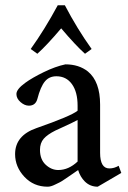

<svg xmlns="http://www.w3.org/2000/svg" viewBox="-20 -693 484 725"><path d="M438 -40 428 -67C416.7 -60.3 405 -57 393 -57C369.7 -57 358 -76.7 358 -116V-298C358 -356 342.7 -397.7 312 -423C289.3 -441 261 -450 227 -450C201.7 -444.7 174.3 -434.8 145 -420.5C115.7 -406.2 92.3 -392.7 75 -380C53 -364 42 -350 42 -338C42 -326.7 47.2 -316.5 57.5 -307.5C67.8 -298.5 78.3 -294 89 -294C105.7 -294 116.3 -302.3 121 -319C129 -350.3 138.7 -372.7 150 -386C160.7 -398.7 175 -405 193 -405C217.7 -405 237.2 -395.2 251.5 -375.5C265.8 -355.8 273 -328.7 273 -294V-275C257 -261.7 205 -239.7 117 -209C63.7 -190.3 37 -157.7 37 -111C37 -79 48.7 -50.5 72 -25.5C95.3 -0.5 124.7 12 160 12C164 12 168.3 11.3 173 10C177.7 8.7 183 6.5 189 3.5C195 0.5 200.2 -2 204.5 -4C208.8 -6 214.8 -9.7 222.5 -15C230.2 -20.3 235.8 -24.2 239.5 -26.5C243.2 -28.8 249.5 -33.2 258.5 -39.5C267.5 -45.8 273 -49.7 275 -51C280.3 -33.7 288.7 -19.3 300 -8C313.3 5.3 329.7 12 349 12ZM273 -83C250.3 -61.7 226 -51 200 -51C182.7 -51 166.8 -57.7 152.5 -71C138.2 -84.3 131 -103 131 -127C131 -144.3 135.7 -158.3 145 -169C154.3 -179.7 169 -190 189 -200C193 -202 201.3 -205.8 214 -211.5C226.7 -217.2 238.2 -222.5 248.5 -227.5C258.8 -232.5 267 -236.7 273 -240ZM326 -508C289.3 -559.3 255.7 -614.3 225 -673H198C165.3 -612.3 131.3 -557.3 96 -508L121 -490C144.3 -510.7 174.3 -542.7 211 -586C247.7 -542.7 277.7 -510.7 301 -490Z"/></svg>

Font: Ponomar Unicode
Style: Regular
Weight: 400
Version: 1.3